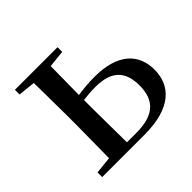

<svg xmlns="http://www.w3.org/2000/svg" viewBox="-133 -667 812 812"><g transform="rotate(-45 273.0 -261.0)"><path d="M49 0H302C465 0 527 -72 527 -165C527 -257 467 -323 325 -323C293 -323 259 -320 225 -315L227 -486L304 -494V-522H49V-494L126 -486L128 -292V-230L126 -36L49 -28ZM225 -285C248 -288 272 -290 297 -290C390 -290 435 -251 435 -162C435 -70 384 -30 284 -30H227L225 -230Z"/></g></svg>

Font: Noto Serif TC Medium
Style: Regular
Weight: 500
Designer: Ryoko NISHIZUKA 西塚涼子 (kana & ideographs); Frank Grießhammer (Latin, Greek & Cyrillic); Wenlong ZHANG 张文龙 (bopomofo); San
Foundry: Adobe
Version: Version 2.001;hotconv 1.1.0;makeotfexe 2.6.0